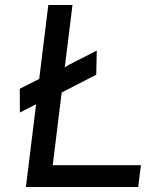

<svg xmlns="http://www.w3.org/2000/svg" viewBox="-20 -747 640 767"><path d="M83.5 0 173 -727H269.5L185 -41.5L139 -87H543L532 0ZM59.5 -297.5 59 -392.5 166 -446.5 223.5 -437Q223 -450 228 -463.5Q233 -477 257 -489L366.5 -545L364.5 -448.5L203 -365.5L149.5 -343.5Z"/></svg>

Font: Spline Sans Mono
Style: Italic
Weight: 400
Italic angle: -4°
Monospace: yes
Designer: Eben Sorkin, Mirko Velimirovic
Foundry: Sorkin Type
Version: Version 1.004